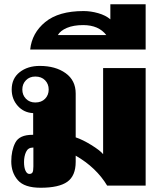

<svg xmlns="http://www.w3.org/2000/svg" viewBox="-20 -873 759 903"><path d="M33 -114Q33 -165 52 -202Q71 -239 133 -239H136V-341Q92 -343 63.5 -375Q35 -407 35 -452Q35 -504 72.5 -533.5Q110 -563 167 -563Q241 -563 288.5 -529Q336 -495 336 -433V-227Q369 -216 409.5 -191Q450 -166 465 -148V-553H665V0H484Q433 -85 336 -141V-112Q336 -46 296.5 -18Q257 10 171 10Q95 10 64 -25.5Q33 -61 33 -114ZM209 -452Q209 -478 192 -495.5Q175 -513 146 -513Q119 -513 102 -495.5Q85 -478 85 -452Q85 -426 102 -408.5Q119 -391 146 -391Q175 -391 192 -408.5Q209 -426 209 -452ZM137 -90V-179H135Q112 -179 102.5 -158.5Q93 -138 93 -111Q93 -85 100 -70Q107 -55 118 -55Q128 -55 132.5 -61.5Q137 -68 137 -90Z M373 -821Q407 -821 442 -811Q477 -801 499 -782V-853H665V-640H122Q130 -718 193 -769.5Q256 -821 373 -821ZM480 -708Q444 -755 371 -755Q326 -755 295 -742Q264 -729 252 -708Z"/></svg>

Font: Taviraj Black
Style: Regular
Weight: 900
Designer: Katatrad Team
Foundry: CadsonDemak
Version: Version 1.030